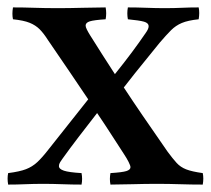

<svg xmlns="http://www.w3.org/2000/svg" viewBox="-26 -497 568 518"><path d="M272 1Q269 -14 272 -30Q304 -32 315 -35.5Q326 -39 326 -46Q326 -50 321 -60Q316 -70 308 -82Q291 -108 274 -134.5Q257 -161 236 -192Q211 -160 186.5 -128Q162 -96 142 -68Q139 -64 136 -59Q133 -54 133 -49Q133 -41 146.5 -36.5Q160 -32 194 -30Q197 -14 194 1Q169 1 142 0Q115 -1 91 -1Q65 -1 42 0Q19 1 -4 1Q-7 -16 -4 -30Q27 -34 44 -40.5Q61 -47 74.5 -59.5Q88 -72 105 -94L212 -229Q189 -263 161 -304.5Q133 -346 104 -388Q92 -407 81 -418Q70 -429 54 -435.5Q38 -442 9 -445Q6 -459 9 -477Q38 -477 66.5 -476Q95 -475 131 -475Q160 -475 198 -476Q236 -477 259 -477Q262 -461 259 -445Q228 -443 216.5 -439.5Q205 -436 205 -428Q205 -424 208.5 -417Q212 -410 217 -402Q234 -375 250.5 -349Q267 -323 284 -297Q309 -328 329.5 -355.5Q350 -383 367 -408Q375 -419 375 -426Q375 -435 362.5 -438.5Q350 -442 319 -445Q316 -461 319 -477Q343 -477 369 -476Q395 -475 418 -475Q444 -475 465 -476Q486 -477 510 -477Q513 -463 510 -445Q481 -442 464.5 -435Q448 -428 435.5 -415.5Q423 -403 405 -382Q390 -363 364.5 -332Q339 -301 308 -261Q333 -223 359 -185Q385 -147 426 -88Q440 -69 450.5 -57.5Q461 -46 476.5 -40Q492 -34 521 -30Q524 -16 521 1Q490 1 459.5 0Q429 -1 397 -1Q366 -1 330.5 0Q295 1 272 1Z"/></svg>

Font: Tiro Kannada
Style: Regular
Weight: 400
Designer: Kannada: John Hudson & Fiona Ross. Latin: John Hudson.
Foundry: Tiro Typeworks Ltd.
Version: Version 1.52